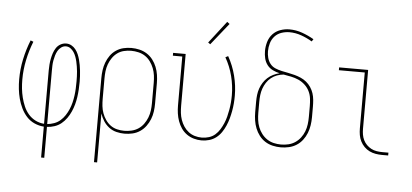

<svg xmlns="http://www.w3.org/2000/svg" viewBox="-59 -885 2618 1219"><g transform="rotate(5 1250.0 -275.5)"><path d="M240 205V8Q209 6 180 -7Q151 -20 130 -43Q109 -66 95 -95Q81 -124 73 -154Q65 -184 61.5 -215.5Q58 -247 58 -278Q58 -343 71.5 -406.5Q85 -470 109 -530L127 -523Q104 -465 91 -403Q78 -341 78 -278Q78 -249 81 -220.5Q84 -192 91 -164Q98 -136 109.5 -109Q121 -82 140 -60Q159 -38 185 -25Q211 -12 240 -10V-350Q240 -369 241.5 -387.5Q243 -406 246.5 -424.5Q250 -443 256 -461Q262 -479 272.5 -495Q283 -511 300 -520.5Q317 -530 336 -530Q354 -530 369.5 -521.5Q385 -513 396 -499Q407 -485 414 -468.5Q421 -452 425.5 -435Q430 -418 433 -401Q436 -384 438 -366.5Q440 -349 441 -331Q442 -313 442 -296Q442 -271 440.5 -246.5Q439 -222 435.5 -197.5Q432 -173 425.5 -149.5Q419 -126 409 -103.5Q399 -81 384.5 -60.5Q370 -40 351 -24.5Q332 -9 308 -1Q284 7 260 8V205ZM260 -10Q282 -12 304 -20Q326 -28 343 -43Q360 -58 372.5 -77Q385 -96 394 -117Q403 -138 408.5 -160.5Q414 -183 417 -205.5Q420 -228 421 -250.5Q422 -273 422 -296Q422 -312 421.5 -327.5Q421 -343 419.5 -359Q418 -375 415.5 -390.5Q413 -406 409.5 -421.5Q406 -437 400.5 -452Q395 -467 386.5 -480Q378 -493 365 -502.5Q352 -512 336 -512Q320 -512 306 -502Q292 -492 284 -477.5Q276 -463 271.5 -447.5Q267 -432 264 -415.5Q261 -399 260.5 -382.5Q260 -366 260 -350Z M577 205V-330Q577 -356 580.5 -381.5Q584 -407 593 -431Q602 -455 617 -476Q632 -497 653.5 -511.5Q675 -526 700 -532Q725 -538 751 -538Q777 -538 802.5 -532Q828 -526 850 -512Q872 -498 888 -477Q904 -456 913.5 -432Q923 -408 927 -382Q931 -356 931 -330V-200Q931 -174 927.5 -148.5Q924 -123 914.5 -99Q905 -75 889.5 -54Q874 -33 852.5 -18.5Q831 -4 805.5 2Q780 8 754 8Q728 8 702 1.5Q676 -5 655 -21Q634 -37 619.5 -59.5Q605 -82 597 -107V205ZM751 -10Q774 -10 797.5 -15.5Q821 -21 840.5 -34Q860 -47 874 -66.5Q888 -86 896.5 -108Q905 -130 908 -153Q911 -176 911 -200V-330Q911 -354 908 -377Q905 -400 896.5 -422Q888 -444 874 -463.5Q860 -483 840.5 -496Q821 -509 797.5 -514.5Q774 -520 751 -520Q728 -520 705 -514.5Q682 -509 663.5 -495.5Q645 -482 631.5 -462.5Q618 -443 610 -421Q602 -399 599.5 -376Q597 -353 597 -330V-200Q597 -177 599.5 -154Q602 -131 610 -109Q618 -87 631.5 -67.5Q645 -48 663.5 -34.5Q682 -21 705 -15.5Q728 -10 751 -10Z M1245 8Q1220 8 1195.5 1Q1171 -6 1150.5 -20.5Q1130 -35 1115.5 -56Q1101 -77 1092.5 -101Q1084 -125 1080.5 -150Q1077 -175 1077 -200V-512H1017V-530H1097V-200Q1097 -177 1099.5 -154.5Q1102 -132 1109.5 -110.5Q1117 -89 1129.5 -70Q1142 -51 1160 -37Q1178 -23 1200 -16.5Q1222 -10 1245 -10Q1268 -10 1290.5 -17Q1313 -24 1330 -39Q1347 -54 1359 -73.5Q1371 -93 1380 -114Q1389 -135 1394.5 -157Q1400 -179 1404 -201.5Q1408 -224 1410 -247Q1412 -270 1412 -293Q1412 -355 1396.5 -416Q1381 -477 1350 -531L1367 -540Q1399 -483 1415 -420Q1431 -357 1431 -293Q1431 -268 1429 -243.5Q1427 -219 1422.5 -194.5Q1418 -170 1411.5 -146.5Q1405 -123 1395 -100Q1385 -77 1371 -56.5Q1357 -36 1337.5 -21Q1318 -6 1294 1Q1270 8 1245 8ZM1247 -605 1233 -615 1342 -756 1358 -744Z M1750 8Q1724 8 1698 2Q1672 -4 1650 -18Q1628 -32 1612 -53Q1596 -74 1586.5 -98Q1577 -122 1573 -148Q1569 -174 1569 -200V-268Q1569 -289 1571.5 -310.5Q1574 -332 1581 -352Q1588 -372 1599.5 -390Q1611 -408 1626.5 -422Q1642 -436 1661.5 -445.5Q1681 -455 1702 -460Q1679 -465 1657.5 -475.5Q1636 -486 1622 -504.5Q1608 -523 1602.5 -546Q1597 -569 1597 -593Q1597 -622 1605.5 -651Q1614 -680 1634 -701.5Q1654 -723 1682.5 -733Q1711 -743 1740 -743Q1782 -743 1821.5 -729Q1861 -715 1897 -694L1887 -679Q1854 -699 1817 -712Q1780 -725 1742 -725Q1716 -725 1691 -716.5Q1666 -708 1648.5 -689Q1631 -670 1623.5 -644.5Q1616 -619 1616 -593Q1616 -572 1621.5 -551Q1627 -530 1640 -513.5Q1653 -497 1673 -488.5Q1693 -480 1714 -475.5Q1735 -471 1756 -467Q1777 -463 1797.5 -457.5Q1818 -452 1837.5 -443.5Q1857 -435 1873.5 -421.5Q1890 -408 1902 -390Q1914 -372 1920.5 -352Q1927 -332 1929 -310.5Q1931 -289 1931 -268V-200Q1931 -174 1927 -148Q1923 -122 1913.5 -98Q1904 -74 1888 -53Q1872 -32 1850 -18Q1828 -4 1802 2Q1776 8 1750 8ZM1750 -10Q1774 -10 1797 -15.5Q1820 -21 1839.5 -34Q1859 -47 1873.5 -66Q1888 -85 1896.5 -107Q1905 -129 1908 -152.5Q1911 -176 1911 -200V-268Q1911 -293 1908 -317.5Q1905 -342 1894 -364Q1883 -386 1864.5 -403Q1846 -420 1823.5 -430Q1801 -440 1776.5 -445Q1752 -450 1728 -454Q1706 -452 1686 -444.5Q1666 -437 1649 -423.5Q1632 -410 1620 -391.5Q1608 -373 1601 -353Q1594 -333 1591.5 -311.5Q1589 -290 1589 -268V-200Q1589 -176 1592 -152.5Q1595 -129 1603.5 -107Q1612 -85 1626.5 -66Q1641 -47 1660.5 -34Q1680 -21 1703 -15.5Q1726 -10 1750 -10Z M2395 0Q2374 0 2353.5 -3.5Q2333 -7 2314.5 -16Q2296 -25 2281 -40Q2266 -55 2256.5 -74Q2247 -93 2243.5 -113.5Q2240 -134 2240 -155V-512H2075V-530H2260V-155Q2260 -136 2263 -118Q2266 -100 2274 -83.5Q2282 -67 2295 -54Q2308 -41 2324 -32.5Q2340 -24 2358.5 -21Q2377 -18 2395 -18H2434V0Z"/></g></svg>

Font: Iosevka Slab Thin
Style: Regular
Weight: 100
Monospace: yes
Designer: Belleve Invis
Foundry: Belleve Invis
Version: Version 11.1.0; ttfautohint (v1.8.3)